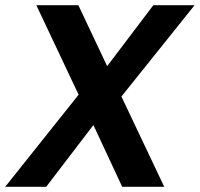

<svg xmlns="http://www.w3.org/2000/svg" viewBox="-31 -720 770 740"><path d="M-11 0 272 -355 109 -700H271L382 -465L560 -700H719L437 -348L602 0H440L329 -238L147 0Z"/></svg>

Font: DM Sans 17pt ExtraBold
Style: Italic
Weight: 800
Italic angle: -10°
Version: Version 4.004;gftools[0.9.30]